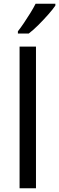

<svg xmlns="http://www.w3.org/2000/svg" viewBox="-20 -1010 317 1030"><path d="M173 0H85V-760H173ZM277 -980Q265 -962 240 -933.5Q215 -905 186.5 -876.5Q158 -848 134 -830H76V-842Q91 -861 108.5 -887Q126 -913 143 -940.5Q160 -968 171 -990H277Z"/></svg>

Font: Noto Sans Siddham
Style: Regular
Weight: 400
Designer: Monotype Design Team
Foundry: Monotype Imaging Inc.
Version: Version 2.004; ttfautohint (v1.8.4.7-5d5b)